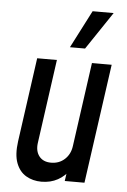

<svg xmlns="http://www.w3.org/2000/svg" viewBox="-55 -821 579 873"><g transform="rotate(5 234.0 -384.0)"><path d="M167 12.5Q128 12.5 97.2 -5.5Q66.5 -23.5 52 -61.8Q37.5 -100 46 -161.5L99.5 -545H189.5L136 -161.5Q131 -124 149.2 -100.8Q167.5 -77.5 203.5 -77.5Q240.5 -77.5 265.8 -100.8Q291 -124 296 -161.5L349.5 -545H439.5L363 0H273L284 -76L296.5 -56Q274.5 -23.5 241.8 -5.5Q209 12.5 167 12.5ZM243.5 -608 332 -780H428L312.5 -608Z"/></g></svg>

Font: Mohave Light Medium
Style: Italic
Weight: 500
Italic angle: -8°
Version: Version 2.003